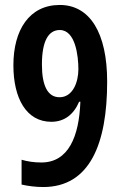

<svg xmlns="http://www.w3.org/2000/svg" viewBox="-20 -744 494 774"><path d="M412 -415C412 -612 342 -724 221 -724C98 -724 34 -623 34 -481C34 -348 86 -253 187 -253C239 -253 277 -282 299 -334H304C299 -194 256 -89 147 -89C117 -89 91 -93 67 -100V0C92 6 126 10 154 10C342 10 412 -164 412 -415ZM221 -623C284 -623 296 -519 296 -465C296 -412 273 -352 220 -352C173 -352 149 -397 149 -484C149 -578 175 -623 221 -623Z"/></svg>

Font: Noto Sans Myanmar UI ExtraCondensed SemiBold
Style: Regular
Weight: 600
Width: 2
Designer: Monotype Design Team
Foundry: Monotype Imaging Inc.
Version: Version 2.103